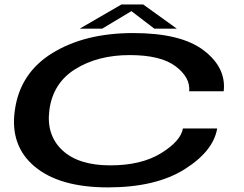

<svg xmlns="http://www.w3.org/2000/svg" viewBox="-20 -829 1087 854"><path d="M460 4.5Q672.5 4.5 800.8 -76Q929 -156.5 946 -257.5H793.5Q784 -201.5 696.2 -147.5Q608.5 -93.5 470.5 -93.5Q329 -93.5 257.2 -160.8Q185.5 -228 199.5 -338.5Q215 -459.5 315.2 -521.8Q415.5 -584 557 -584Q695.5 -584 761.5 -533.8Q827.5 -483.5 821.5 -423H975Q987 -528 886 -605Q785 -682 572.5 -682Q358.5 -682 213.8 -593.5Q69 -505 46 -338.5Q23.5 -181 134.2 -88.2Q245 4.5 460 4.5ZM334.5 -701.5H434.5L564.5 -779.5L666.5 -701.5H766.5L617 -809H520Z"/></svg>

Font: Anybody ExtraExpanded Medium
Style: Italic
Weight: 500
Width: 8
Italic angle: -10°
Version: Version 1.113;gftools[0.9.25]